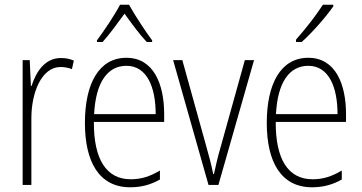

<svg xmlns="http://www.w3.org/2000/svg" viewBox="-20 -784 1536 814"><path d="M238 -538C169 -538 132 -477 114 -420H111L106 -529H76V0H113V-283C113 -393 157 -500 237 -500C255 -500 272 -496 285 -491L293 -527C276 -535 257 -538 238 -538Z M527 -764H489C466 -720 419 -650 391 -613V-606H415C444 -638 481 -689 508 -726C536 -687 571 -639 602 -606H625V-613C603 -642 552 -718 527 -764ZM516 -539C398 -539 340 -427 340 -263C340 -98 400 10 532 10C581 10 621 -2 658 -23V-61C614 -35 578 -24 534 -24C430 -24 377 -110 378 -267H676V-300C676 -428 631 -539 516 -539ZM516 -505C603 -505 640 -415 640 -300H379C386 -437 437 -505 516 -505Z M864 0H906L1057 -529H1018L915 -159C903 -119 895 -82 887 -46H884C876 -86 866 -123 855 -162L753 -529H714Z M1393 -757V-764H1349C1318 -716 1278 -665 1235 -616V-606H1259C1302 -644 1361 -711 1393 -757ZM1287 -539C1169 -539 1111 -427 1111 -263C1111 -98 1171 10 1303 10C1352 10 1392 -2 1429 -23V-61C1385 -35 1349 -24 1305 -24C1201 -24 1148 -110 1149 -267H1447V-300C1447 -428 1402 -539 1287 -539ZM1287 -505C1374 -505 1411 -415 1411 -300H1150C1157 -437 1208 -505 1287 -505Z"/></svg>

Font: Noto Sans Gurmukhi Condensed ExtraLight
Style: Regular
Weight: 200
Width: 3
Designer: Jelle Bosma - Monotype Design Team
Foundry: Monotype Imaging Inc.
Version: Version 2.004